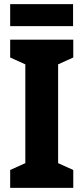

<svg xmlns="http://www.w3.org/2000/svg" viewBox="-20 -905 401 925"><path d="M333 0H29V-86L102 -119V-595L29 -628V-714H333V-628L260 -595V-119L333 -86ZM332 -885V-779H29V-885Z"/></svg>

Font: Noto Sans Devanagari Condensed ExtraBold
Style: Regular
Weight: 800
Width: 3
Designer: Jelle Bosma - Monotype Design Team
Foundry: Monotype Imaging Inc.
Version: Version 2.004; ttfautohint (v1.8.4.7-5d5b)